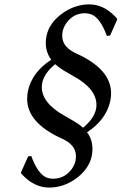

<svg xmlns="http://www.w3.org/2000/svg" viewBox="-20 -678 551 870"><path d="M230 -387.2Q181.6 -347.2 171.9 -305.2Q155.8 -229.5 247.6 -168.5Q258.8 -161.1 319.8 -126Q341.3 -113.3 356.4 -99.1Q404.8 -139.2 414.6 -181.2Q430.7 -256.8 338.4 -317.9Q327.1 -325.2 266.6 -359.9Q245.6 -373 230 -387.2ZM211.9 -407.2Q178.2 -454.6 190.9 -516.1Q203.6 -575.7 265.6 -619.6Q320.8 -657.7 383.8 -658.2Q448.7 -658.2 501.5 -603.5Q502.9 -602.1 506.3 -598.6Q508.8 -595.7 509.3 -595.2L511.2 -589.8L479 -517.1L464.4 -515.1Q434.6 -596.2 395 -612.3Q380.9 -617.7 366.2 -618.2Q313 -618.2 281.2 -574.2Q268.6 -556.2 263.7 -536.1Q251 -470.2 322.8 -437Q482.9 -365.7 483.4 -255.9Q483.4 -237.3 479.5 -219.2Q460.4 -134.8 374.5 -78.6Q383.8 -66.4 389.4 -53Q395 -39.6 397.2 -25.6Q399.4 -11.7 398.9 2Q398.4 15.6 395.5 29.8Q382.8 89.4 320.8 133.8Q265.6 171.9 202.6 171.9Q137.7 171.9 84.5 117.2Q83 115.7 80.1 112.3Q77.6 109.4 76.7 108.9L74.7 104L107.4 30.8L121.6 28.8Q151.4 109.9 190.9 126.5Q205.1 131.8 219.7 131.8Q272.9 131.8 305.2 87.9Q317.9 69.8 322.3 49.8Q335 -16.1 263.2 -48.8Q102.1 -120.6 103 -231.4Q103.5 -249 106.9 -267.1Q126 -351.6 211.9 -407.2Z"/></svg>

Font: Linux Biolinum Capitals O
Style: Italic Samll Caps
Weight: 400
Italic angle: -12°
Designer: Philipp H. Poll
Foundry: Philipp H. Poll
Version: Version 0.6.2